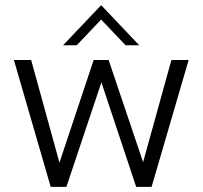

<svg xmlns="http://www.w3.org/2000/svg" viewBox="-20 -726 787 746"><path d="M34 -493H101L211 -94L344 -493H402L536 -96L646 -493H713L569 0H509L374 -406L238 0H177ZM373 -706 521 -550H468L373 -650L278 -550H225Z"/></svg>

Font: Hanken Grotesk Light
Style: Regular
Weight: 300
Designer: Alfredo Marco Pradil
Foundry: Hanken Design Co.
Version: Version 3.014